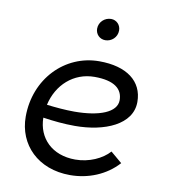

<svg xmlns="http://www.w3.org/2000/svg" viewBox="-82 -790 763 865"><g transform="rotate(10 300.0 -357.5)"><path d="M296 5C379 5 459 -27 514 -88L462 -132C429 -95 370 -68 307 -68C200 -68 134 -136 133 -229C180 -222 230 -217 279 -217C415 -217 538 -268 538 -372C538 -467 463 -523 338 -523C180 -523 54 -393 54 -220C54 -92 149 5 296 5ZM347 -621C375 -621 401 -643 401 -675C401 -700 382 -720 357 -720C328 -720 302 -697 302 -666C302 -641 321 -621 347 -621ZM139 -289C160 -383 233 -450 329 -450C420 -450 458 -417 458 -366C458 -310 379 -280 265 -280C224 -280 180 -284 139 -289Z"/></g></svg>

Font: Fixel Display
Style: Italic
Weight: 400
Italic angle: -10°
Designer: AlfaBravo + MacPaw
Foundry: Kyrylo Tkachov, Marchela Mozhyna, Serhii Makarenko, Maria Weinstein, Zakhar Kryvoshyya
Version: Version 1.210;Glyphs 3.2 (3217)